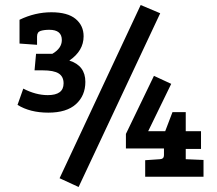

<svg xmlns="http://www.w3.org/2000/svg" viewBox="-20 -706 865 767"><path d="M124 -491H189Q227 -513 227 -546Q227 -587 177 -587Q156 -587 142 -582.5Q128 -578 128 -560V-527L58 -532V-627Q120 -657 185 -657Q250 -657 282 -630.5Q314 -604 314 -561Q314 -503 257 -464Q321 -444 321 -379Q321 -324 283.5 -290Q246 -256 173 -256Q100 -256 50 -287L73 -352Q123 -326 171 -326Q234 -326 234 -373Q234 -400 214.5 -412.5Q195 -425 150 -425H118ZM294 41 218 6 542 -686 620 -653ZM635 -86V-113H483V-171L595 -403L664 -371L572 -182H640L669 -258H722V-182H783V-111H722V-70L793 -67V0H560V-66L619 -70Q635 -71 635 -86Z"/></svg>

Font: Bree Serif
Style: Regular
Weight: 400
Designer: Veronika Burian, Jos Scaglione
Foundry: TypeTogether
Version: Version 1.002